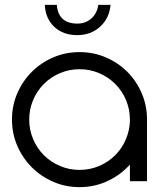

<svg xmlns="http://www.w3.org/2000/svg" viewBox="-20 -738 674 782"><path d="M28.8 -251Q28.8 -308.1 50.5 -358.1Q72.2 -408.1 109.6 -445.5Q147 -482.8 197 -504.3Q247 -525.8 304 -525.8Q361.1 -525.8 411.1 -504.3Q461.1 -482.8 498.5 -445.5Q535.9 -408.1 557.3 -358.1Q578.8 -308.1 578.8 -251V0H509.1V-67.2Q504 -62.1 498 -56.1Q461.1 -19.2 411.1 2.5Q361.1 24.2 304 24.2Q247 24.2 197 2.5Q147 -19.2 109.6 -56.6Q72.2 -93.9 50.5 -143.9Q28.8 -193.9 28.8 -251ZM99 -251Q99 -209.1 114.9 -171.5Q130.8 -133.8 158.8 -105.8Q186.9 -77.8 224.5 -61.9Q262.1 -46 304 -46Q346 -46 383.6 -61.9Q421.2 -77.8 449.2 -105.8Q477.3 -133.8 492.9 -171.2Q507.1 -205.1 509.1 -241.9V-251Q509.1 -292.9 493.2 -330.6Q477.3 -368.2 449.2 -396.2Q421.2 -424.2 383.6 -440.2Q346 -456.1 304 -456.1Q262.1 -456.1 224.5 -440.2Q186.9 -424.2 158.8 -396.2Q130.8 -368.2 114.9 -330.6Q99 -292.9 99 -251ZM430.3 -718.2Q425.3 -663.1 387.4 -629Q349.5 -594.9 294.4 -594.9Q237.4 -594.9 201.3 -628.5Q165.2 -662.1 162.6 -718.2H211.6Q217.2 -641.9 295.5 -641.9Q328.3 -641.9 351.8 -662.4Q375.3 -682.8 380.3 -718.2Z"/></svg>

Font: Myanmar KatKuu
Style: Regular
Weight: 400
Designer: Khon Soe Zaw Thu
Foundry: MPUA
Version: Version 1.00 September 13, 2016, initial release